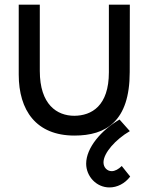

<svg xmlns="http://www.w3.org/2000/svg" viewBox="-20 -560 644 820"><path d="M298 19C432 19 534 -41 534 -252L534.5 -540H445V-251.5C445 -107.5 371 -66 297.5 -65.5C223.5 -65.5 150 -113 150 -257V-540H60V-241.5C60 -89 134 19 298 19ZM348 139C348 192.5 391 240.5 447.5 240.5C480 240.5 513 224.5 536 194L500 149C486.5 162.5 471 171 457 171C438 171 422 155.5 422 133.5C422 93.5 473.5 35.5 534.5 0L490.5 -49.5C411 -3 348 72 348 139Z"/></svg>

Font: Eudonet Medium
Style: Regular
Weight: 500
Designer: Mikhail Sharanda
Foundry: Mikhail Sharanda
Version: Version 4.503;Glyphs 3.1.2 (3151)